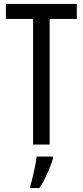

<svg xmlns="http://www.w3.org/2000/svg" viewBox="-20 -827 421 975"><path d="M232 -93V-731H370V-807H10V-731H148V-93ZM249 -22V-32H166C162 8 145 81 134 117V128H180C207 88 235 27 249 -22Z"/></svg>

Font: Noto Sans Kannada UI ExtraCondensed
Style: Regular
Weight: 400
Width: 2
Designer: Jelle Bosma - Monotype Design Team
Foundry: Monotype Imaging Inc.
Version: Version 2.005